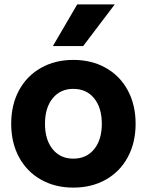

<svg xmlns="http://www.w3.org/2000/svg" viewBox="-20 -841 669 875"><path d="M31 -277Q31 -363 66.5 -429Q102 -495 166.5 -531.5Q231 -568 314 -568Q398 -568 462.5 -531.5Q527 -495 562.5 -429Q598 -363 598 -277Q598 -191 562.5 -125Q527 -59 462.5 -22.5Q398 14 314 14Q231 14 166.5 -22.5Q102 -59 66.5 -125Q31 -191 31 -277ZM314 -118Q374 -118 409 -161Q444 -204 444 -277Q444 -350 409 -393Q374 -436 314 -436Q255 -436 220 -393Q185 -350 185 -277Q185 -204 220 -161Q255 -118 314 -118ZM332 -821H503L359 -631H221Z"/></svg>

Font: Application
Style: Bold
Weight: 700
Designer: Wei Huang
Foundry: Wei Huang
Version: Version 0.012